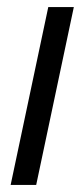

<svg xmlns="http://www.w3.org/2000/svg" viewBox="-20 -521 238 541"><path d="M10 0 116 -501H188L82 0Z"/></svg>

Font: Red Hat Display VF
Style: Italic
Weight: 300
Italic angle: -12°
Designer: Pentagram, MCKL
Foundry: Pentagram, MCKL
Version: Version 1.023